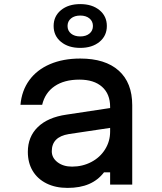

<svg xmlns="http://www.w3.org/2000/svg" viewBox="-20 -902 790 938"><path d="M530 -279 316 -247Q274 -240 253.5 -219Q233 -198 233 -163Q233 -131 261 -109.5Q289 -88 332 -88Q383 -88 426 -110.5Q469 -133 493.5 -172.5Q518 -212 518 -259V-380Q518 -443 478.5 -478Q439 -513 368 -513Q294 -513 247 -481Q200 -449 186 -390H80Q86 -459 123 -510Q160 -561 224 -588.5Q288 -616 372 -616Q494 -616 560 -557Q626 -498 626 -388V0H518V-60H488Q459 -22 415 -3Q371 16 310 16Q251 16 207 -6Q163 -28 139.5 -67.5Q116 -107 116 -160Q116 -234 165 -281.5Q214 -329 305 -342L530 -376ZM242 -775Q242 -823 278 -852.5Q314 -882 372 -882Q430 -882 466 -852.5Q502 -823 502 -775Q502 -727 466 -697.5Q430 -668 372 -668Q314 -668 278 -697.5Q242 -727 242 -775ZM434 -775Q434 -798 417 -812Q400 -826 372 -826Q344 -826 327 -812Q310 -798 310 -775Q310 -752 327 -738Q344 -724 372 -724Q400 -724 417 -738Q434 -752 434 -775Z"/></svg>

Font: Martian Mono sWd Rg
Style: Regular
Weight: 400
Width: 6
Monospace: yes
Designer: Roman Shamin
Foundry: Evil Martians
Version: Version 1.000